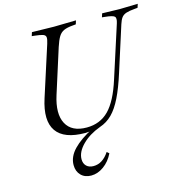

<svg xmlns="http://www.w3.org/2000/svg" viewBox="-139 -838 1185 1255"><g transform="rotate(-15 453.5 -210.0)"><path d="M324 293Q281 293 255 266.5Q229 240 229 197Q229 141 276 92Q323 43 408 0V7Q393 11 381.5 12.5Q370 14 359 14Q215 14 164 -59.5Q113 -133 159 -275L268 -614Q277 -642 275.5 -656Q274 -670 257 -676Q240 -682 202 -686L183 -688L191 -713L340 -710L489 -713L481 -688L460 -686Q422 -683 399.5 -673Q377 -663 363 -640Q349 -617 335 -574L240 -275Q202 -156 238.5 -87Q275 -18 377 -18Q467 -18 526.5 -78Q586 -138 629 -274L742 -625Q753 -659 741 -670Q729 -681 677 -686L658 -688L666 -713L784 -710L907 -713L899 -688L878 -686Q841 -683 820.5 -676Q800 -669 789 -654.5Q778 -640 769 -612L672 -308Q642 -213 611 -150Q580 -87 544 -51Q508 -15 460 1Q384 29 336.5 77Q289 125 289 174Q289 203 306.5 220Q324 237 354 237Q416 237 460 170L475 183Q450 234 409 263.5Q368 293 324 293Z"/></g></svg>

Font: Baskervville
Style: Italic
Weight: 400
Italic angle: -18°
Designer: ANRT
Foundry: ANRT
Version: Version 1.100